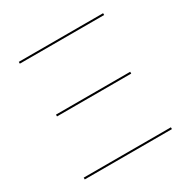

<svg xmlns="http://www.w3.org/2000/svg" viewBox="-148 -785 910 923"><g transform="rotate(-30 307.0 -324.0)"><path d="M73 -648H541V-638H73ZM513 -329H101V-339H513ZM549 0H65V-10H549Z"/></g></svg>

Font: Ysabeau Hairline
Style: Regular
Weight: 100
Designer: Christian Thalmann (Catharsis Fonts)
Version: Version 0.003